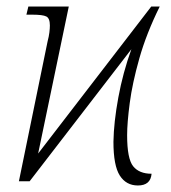

<svg xmlns="http://www.w3.org/2000/svg" viewBox="-20 -556 525 589"><path d="M403 13Q367 13 347.5 -17.5Q328 -48 328 -121Q329 -181 343 -257Q357 -333 383 -405L71 0H38L126 -429Q130 -444 131.5 -456.5Q133 -469 133 -478Q133 -500 122 -505.5Q111 -511 79 -511H61L67 -536H191L97 -85L444 -536H470Q429 -453 407.5 -377Q386 -301 378 -240Q370 -179 370 -141Q370 -69 388.5 -46Q407 -23 445 -23Q442 13 403 13Z"/></svg>

Font: Noto Serif SemiCondensed ExtraLight
Style: Italic
Weight: 200
Width: 4
Italic angle: -12°
Designer: Monotype Design Team
Foundry: Monotype Imaging Inc.
Version: Version 2.013